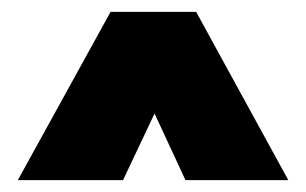

<svg xmlns="http://www.w3.org/2000/svg" viewBox="-20 -444 515 323"><path d="M465 -141 310 -424H166L10 -141H187L240 -253L292 -141Z"/></svg>

Font: Catamaran
Style: Regular
Weight: 900
Designer: Pria Ravichandran
Version: Version 1.001;PS 001.000;hotconv 1.0.70;makeotf.lib2.5.58329